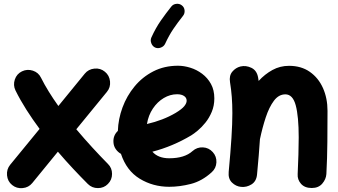

<svg xmlns="http://www.w3.org/2000/svg" viewBox="-20 -905 1761 999"><path d="M43 57.6Q19.5 38.6 16.6 7.3Q13.7 -23.9 32.7 -47.4L186 -234.4Q149.4 -283.7 117.4 -334Q85.4 -384.3 60.5 -434.6Q47.4 -461.9 57.1 -491.2Q66.9 -520.5 94.2 -533.7Q121.6 -546.9 150.9 -537.4Q180.2 -527.8 193.4 -500.5Q210.9 -465.3 233.9 -428.2Q256.8 -391.1 283.7 -353.5L420.9 -521.5Q439.9 -544.9 471.2 -548.1Q502.4 -551.3 525.9 -531.7Q549.3 -512.7 552.5 -481.4Q555.7 -450.2 536.1 -426.8L377 -232.4Q418.5 -183.1 460.7 -137.2Q502.9 -91.3 541.5 -52.2Q563 -31.2 563 -0.2Q563 30.8 541.5 52.2Q520.5 73.7 489.5 73.7Q458.5 73.7 437 52.2Q400.4 15.6 360.6 -26.9Q320.8 -69.3 281.2 -115.7L147.9 47.4Q128.9 70.8 97.7 73.7Q66.4 76.7 43 57.6Z M1081.5 -8.8Q1031.2 37.1 973.1 52Q915 66.9 860.4 66.9Q775.9 66.9 707 24.9Q638.2 -17.1 609.4 -104.5Q593.3 -113.3 582.3 -129.2Q571.3 -145 570.3 -165Q567.9 -199.7 593.3 -224.1Q595.2 -285.6 617.4 -345.9Q639.6 -406.2 680.2 -455.3Q720.7 -504.4 777.8 -533.7Q835 -563 905.8 -563Q937 -563 970.2 -552.7Q1003.4 -542.5 1031.7 -521.2Q1060.1 -500 1077.6 -468.3Q1095.2 -436.5 1095.2 -393.1Q1095.2 -355 1081.8 -323Q1068.4 -291 1048.6 -266.6Q1028.8 -242.2 1008.8 -225.6Q988.8 -209 975.1 -200.7Q926.8 -171.9 876.2 -150.6Q825.7 -129.4 772.9 -115.7Q802.7 -81.5 860.4 -81.5Q940.4 -81.5 981.9 -119.1Q1004.9 -139.6 1035.6 -138.2Q1066.4 -136.7 1086.9 -113.8Q1107.4 -91.3 1106 -60.3Q1104.5 -29.3 1081.5 -8.8ZM901.4 -414.6Q865.2 -414.6 832 -394.8Q798.8 -375 775.4 -340.1Q752 -305.2 744.6 -259.8Q829.1 -279.3 893.6 -317.4Q926.8 -337.4 939 -352.8Q951.2 -368.2 951.2 -380.9Q951.2 -396.5 937.7 -405.5Q924.3 -414.6 901.4 -414.6ZM926.3 -877Q939 -867.2 940.4 -850.8Q941.9 -834.5 932.1 -822.3Q904.8 -788.1 882.1 -754.6Q859.4 -721.2 839.4 -677.7Q833 -663.6 817.1 -657.5Q801.3 -651.4 787.1 -657.7Q773.4 -664.1 767.3 -679.9Q761.2 -695.8 767.6 -710Q790.5 -760.3 817.1 -798.3Q843.8 -836.4 871.1 -870.6Q880.9 -883.3 897.5 -885Q914.1 -886.7 926.3 -877Z M1169.9 -10.7Q1179.7 -115.2 1184.3 -188.2Q1189 -261.2 1189 -315.9Q1189 -362.3 1186 -400.6Q1183.1 -439 1176.8 -477.5Q1171.4 -511.2 1188.7 -532Q1206.1 -552.7 1231 -559.1Q1259.8 -565.9 1288.3 -552Q1316.9 -538.1 1323.2 -500.5Q1324.7 -492.2 1325.7 -483.9Q1357.9 -519 1397.5 -540.8Q1437 -562.5 1483.9 -562.5Q1547.4 -562.5 1592 -531.2Q1636.7 -500 1660.4 -447Q1684.1 -394 1684.1 -328.1Q1684.1 -249.5 1683.3 -165.8Q1682.6 -82 1678.2 0.5Q1676.3 27.8 1656.7 50.5Q1637.2 73.2 1602.1 73.2Q1565.4 73.2 1546.1 51.3Q1526.9 29.3 1528.8 1Q1531.2 -53.2 1532.7 -100.6Q1534.2 -147.9 1534.2 -189.9Q1534.2 -299.3 1518.8 -356.7Q1503.4 -414.1 1464.8 -414.1Q1430.2 -414.1 1405.3 -380.9Q1380.4 -347.7 1362.8 -294.4Q1345.2 -241.2 1332.5 -180.7Q1330.1 -141.1 1326.2 -95.7Q1322.3 -50.3 1317.4 2.9Q1314 38.6 1288.6 54.4Q1263.2 70.3 1234.4 67.4Q1207.5 64.9 1187 44.9Q1166.5 24.9 1169.9 -10.7Z"/></svg>

Font: Mikhak-DS2-FD ExtraBold
Style: Regular
Weight: 800
Designer: Amin Abedi
Version: Version 3.2